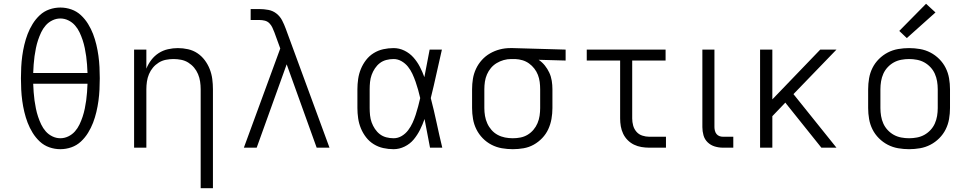

<svg xmlns="http://www.w3.org/2000/svg" viewBox="-20 -783 5140 1018"><path d="M300 8Q270 8 241.5 -2Q213 -12 191 -32.5Q169 -53 153 -79Q137 -105 126.5 -132.5Q116 -160 109 -189.5Q102 -219 98 -248.5Q94 -278 92.5 -308Q91 -338 91 -368Q91 -397 92.5 -427Q94 -457 98 -486.5Q102 -516 109 -545.5Q116 -575 126.5 -602.5Q137 -630 153 -656Q169 -682 191 -702.5Q213 -723 241.5 -733Q270 -743 300 -743Q330 -743 358.5 -733Q387 -723 409 -702.5Q431 -682 447 -656Q463 -630 473.5 -602.5Q484 -575 491 -545.5Q498 -516 502 -486.5Q506 -457 507.5 -427Q509 -397 509 -368Q509 -338 507.5 -308Q506 -278 502 -248.5Q498 -219 491 -189.5Q484 -160 473.5 -132.5Q463 -105 447 -79Q431 -53 409 -32.5Q387 -12 358.5 -2Q330 8 300 8ZM156 -396H444Q443 -419 441.5 -441Q440 -463 437 -484.5Q434 -506 429.5 -528Q425 -550 418 -571Q411 -592 401.5 -612Q392 -632 377.5 -648.5Q363 -665 342.5 -675Q322 -685 300 -685Q278 -685 257.5 -675Q237 -665 222.5 -648.5Q208 -632 198.5 -612Q189 -592 182 -571Q175 -550 170.5 -528Q166 -506 163 -484.5Q160 -463 158.5 -441Q157 -419 156 -396ZM300 -50Q322 -50 342.5 -60Q363 -70 377.5 -86.5Q392 -103 401.5 -123Q411 -143 418 -164Q425 -185 429.5 -207Q434 -229 437 -250.5Q440 -272 441.5 -294Q443 -316 444 -339H156Q157 -316 158.5 -294Q160 -272 163 -250.5Q166 -229 170.5 -207Q175 -185 182 -164Q189 -143 198.5 -123Q208 -103 222.5 -86.5Q237 -70 257.5 -60Q278 -50 300 -50Z M1044 215V-310Q1044 -330 1041 -350.5Q1038 -371 1030 -390Q1022 -409 1009 -424.5Q996 -440 978.5 -451Q961 -462 940.5 -466Q920 -470 900 -470Q880 -470 859.5 -466Q839 -462 821.5 -451Q804 -440 791 -424.5Q778 -409 770 -390Q762 -371 759 -350.5Q756 -330 756 -310V0H691V-520H756V-419Q766 -444 782.5 -465.5Q799 -487 821.5 -501.5Q844 -516 870.5 -522Q897 -528 923 -528Q950 -528 977 -522Q1004 -516 1026.5 -501Q1049 -486 1065.5 -464Q1082 -442 1092 -416.5Q1102 -391 1105.5 -364Q1109 -337 1109 -310V215Z M1273 0 1466 -526 1435 -611Q1430 -624 1424 -637Q1418 -650 1408 -660Q1398 -670 1384 -673.5Q1370 -677 1355 -677H1309V-735H1355Q1379 -735 1403 -730.5Q1427 -726 1446 -711Q1465 -696 1476 -674.5Q1487 -653 1495 -631L1727 0H1659L1500 -442L1341 0Z M2067 8Q2039 8 2012 2Q1985 -4 1961.5 -18.5Q1938 -33 1921 -55Q1904 -77 1893.5 -102.5Q1883 -128 1879 -155.5Q1875 -183 1875 -210V-310Q1875 -337 1879 -364.5Q1883 -392 1893.5 -417.5Q1904 -443 1921 -465Q1938 -487 1961.5 -501.5Q1985 -516 2012 -522Q2039 -528 2067 -528Q2097 -528 2124.5 -514.5Q2152 -501 2172 -478.5Q2192 -456 2206 -429Q2220 -402 2230 -374Q2237 -410 2244 -447Q2251 -484 2258 -520H2323Q2308 -456 2294 -391.5Q2280 -327 2264 -263Q2281 -198 2295 -132Q2309 -66 2325 0H2260Q2253 -38 2245.5 -76Q2238 -114 2231 -152Q2221 -123 2207 -95Q2193 -67 2173.5 -43.5Q2154 -20 2125.5 -6Q2097 8 2067 8ZM2067 -50Q2090 -50 2110 -62Q2130 -74 2144 -92.5Q2158 -111 2167.5 -132Q2177 -153 2184 -174.5Q2191 -196 2197 -218.5Q2203 -241 2208 -263Q2203 -285 2197 -306.5Q2191 -328 2183.5 -349.5Q2176 -371 2166.5 -391.5Q2157 -412 2143 -429.5Q2129 -447 2109 -458.5Q2089 -470 2067 -470Q2047 -470 2028 -465Q2009 -460 1994 -448.5Q1979 -437 1968 -420.5Q1957 -404 1950.5 -386Q1944 -368 1942 -348.5Q1940 -329 1940 -310V-210Q1940 -191 1942 -171.5Q1944 -152 1950.5 -134Q1957 -116 1968 -99.5Q1979 -83 1994 -71.5Q2009 -60 2028 -55Q2047 -50 2067 -50Z M2699 8Q2670 8 2641 3Q2612 -2 2586 -15.5Q2560 -29 2539.5 -50Q2519 -71 2506 -97Q2493 -123 2488 -152Q2483 -181 2483 -210V-310Q2483 -338 2487.5 -365.5Q2492 -393 2504 -418.5Q2516 -444 2535 -465Q2554 -486 2578.5 -500Q2603 -514 2630 -521Q2657 -528 2685 -528Q2689 -528 2692.5 -528Q2696 -528 2700 -528L2979 -520V-462L2836 -466Q2855 -453 2869 -435.5Q2883 -418 2892.5 -397.5Q2902 -377 2905.5 -354.5Q2909 -332 2909 -310V-210Q2909 -181 2904 -152.5Q2899 -124 2887 -98Q2875 -72 2855 -51Q2835 -30 2810 -16Q2785 -2 2756.5 3Q2728 8 2699 8ZM2699 -50Q2720 -50 2740 -54Q2760 -58 2777.5 -68.5Q2795 -79 2808.5 -95Q2822 -111 2830 -130Q2838 -149 2841 -169.5Q2844 -190 2844 -210V-310Q2844 -329 2841.5 -348.5Q2839 -368 2832 -386Q2825 -404 2813 -419.5Q2801 -435 2785 -446.5Q2769 -458 2750.5 -463.5Q2732 -469 2712 -470H2700Q2697 -470 2694.5 -470Q2692 -470 2690 -470Q2670 -470 2650.5 -464.5Q2631 -459 2613.5 -448.5Q2596 -438 2583 -422.5Q2570 -407 2562 -388.5Q2554 -370 2551 -350Q2548 -330 2548 -310V-210Q2548 -189 2551.5 -168.5Q2555 -148 2563.5 -129Q2572 -110 2586 -94Q2600 -78 2618.5 -68Q2637 -58 2657.5 -54Q2678 -50 2699 -50Z M3422 0Q3402 0 3381 -3.5Q3360 -7 3341.5 -16Q3323 -25 3308 -40Q3293 -55 3284 -74Q3275 -93 3271.5 -113.5Q3268 -134 3268 -155V-462H3091V-520H3509V-462H3332V-155Q3332 -136 3337 -117.5Q3342 -99 3354.5 -84.5Q3367 -70 3385.5 -64Q3404 -58 3422 -58H3511V0Z M3813 0Q3791 0 3769.5 -6.5Q3748 -13 3732 -28.5Q3716 -44 3710 -65.5Q3704 -87 3704 -109V-520H3768V-109Q3768 -100 3770.5 -90Q3773 -80 3779 -72.5Q3785 -65 3794 -61.5Q3803 -58 3813 -58H3868V0Z M4010 0V-520H4075V-256L4329 -520H4415L4187 -284L4415 0H4335L4150 -231L4144 -239L4075 -167V0Z M4800 8Q4771 8 4742 3Q4713 -2 4687 -15.5Q4661 -29 4640 -50Q4619 -71 4606 -97Q4593 -123 4588 -152Q4583 -181 4583 -210V-310Q4583 -339 4588 -368Q4593 -397 4606 -423Q4619 -449 4640 -470Q4661 -491 4687 -504.5Q4713 -518 4742 -523Q4771 -528 4800 -528Q4829 -528 4858 -523Q4887 -518 4913 -504.5Q4939 -491 4960 -470Q4981 -449 4994 -423Q5007 -397 5012 -368Q5017 -339 5017 -310V-210Q5017 -181 5012 -152Q5007 -123 4994 -97Q4981 -71 4960 -50Q4939 -29 4913 -15.5Q4887 -2 4858 3Q4829 8 4800 8ZM4800 -50Q4821 -50 4842 -54Q4863 -58 4881 -68Q4899 -78 4913.5 -93.5Q4928 -109 4936.5 -128Q4945 -147 4948.5 -168Q4952 -189 4952 -210V-310Q4952 -331 4948.5 -352Q4945 -373 4936.5 -392Q4928 -411 4913.5 -426.5Q4899 -442 4881 -452Q4863 -462 4842 -466Q4821 -470 4800 -470Q4779 -470 4758 -466Q4737 -462 4719 -452Q4701 -442 4686.5 -426.5Q4672 -411 4663.5 -392Q4655 -373 4651.5 -352Q4648 -331 4648 -310V-210Q4648 -189 4651.5 -168Q4655 -147 4663.5 -128Q4672 -109 4686.5 -93.5Q4701 -78 4719 -68Q4737 -58 4758 -54Q4779 -50 4800 -50ZM4788 -581 4748 -619 4890 -763 4940 -717Z"/></svg>

Font: Iosevka Aile Custom Light
Style: Regular
Weight: 300
Designer: Belleve Invis
Foundry: Belleve Invis
Version: Version 17.0.2; ttfautohint (v1.8.3)